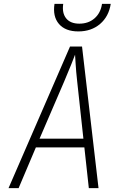

<svg xmlns="http://www.w3.org/2000/svg" viewBox="-20 -970 640 990"><path d="M24 0 341 -730H403L488 0H438L415 -210H165L76 0ZM184 -255H410L378 -550Q372 -604 370 -640.5Q368 -677 367 -688Q363 -677 348.5 -640.5Q334 -604 311 -550ZM384 -808Q317 -808 284 -846.5Q251 -885 261 -950H306Q299 -903 321 -875.5Q343 -848 389 -848Q436 -848 467.5 -875.5Q499 -903 506 -950H551Q541 -885 496 -846.5Q451 -808 384 -808Z"/></svg>

Font: JetBrains Mono Thin
Style: Italic
Weight: 100
Italic angle: -9°
Monospace: yes
Designer: Philipp Nurullin, Konstantin Bulenkov
Foundry: JetBrains
Version: Version 2.305; ttfautohint (v1.8.4.7-5d5b)